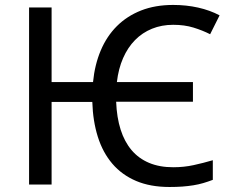

<svg xmlns="http://www.w3.org/2000/svg" viewBox="-20 -744 934 774"><path d="M678.2 -644Q631.8 -644 592.8 -628.2Q553.7 -612.3 524.4 -582.5Q495.1 -552.7 476.3 -510Q457.5 -467.3 451.2 -413.1H757.8V-334H448.2Q450.7 -270.5 466.3 -221.4Q481.9 -172.4 510.5 -138.7Q539.1 -105 581.1 -87.4Q623 -69.8 678.2 -69.8Q721.7 -69.8 760.7 -78.4Q799.8 -86.9 837.9 -98.1V-19Q818.8 -11.7 799.8 -6.1Q780.8 -0.5 759.8 2.9Q738.8 6.3 715.1 8.1Q691.4 9.8 663.1 9.8Q585.9 9.8 528.6 -14.6Q471.2 -39.1 432.9 -84Q394.5 -128.9 374.5 -192.1Q354.5 -255.4 352.1 -333H188V0H97.2V-713.9H188V-413.1H355Q361.8 -482.9 386 -540.3Q410.2 -597.7 450.9 -638.4Q491.7 -679.2 548.6 -701.7Q605.5 -724.1 678.2 -724.1Q731 -724.1 778.8 -713.4Q826.7 -702.6 865.2 -682.1L827.1 -606Q796.4 -621.6 760 -632.8Q723.6 -644 678.2 -644Z"/></svg>

Font: WenQuanYi Micro Hei
Style: Regular
Weight: 400
Foundry: Ascender Corporation
Version: Version 0.2.0-beta